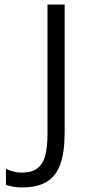

<svg xmlns="http://www.w3.org/2000/svg" viewBox="-20 -804 384 835"><path d="M5.9 0V-69.3Q43 -53.2 73.7 -53.2Q117.7 -53.2 142.3 -72Q167 -90.8 176.8 -127.2Q186.5 -163.6 186.5 -221.7V-784.2H261.2V-229.5Q261.2 -142.6 242.2 -89.8Q223.1 -37.1 182.4 -12.9Q141.6 11.2 75.2 11.2Q38.6 11.2 5.9 0Z"/></svg>

Font: Decalotype Light
Style: Regular
Weight: 300
Designer: Alfredo Marco Pradil
Foundry: Alfredo Marco Pradil
Version: Version 1.0